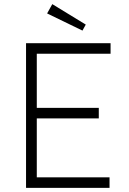

<svg xmlns="http://www.w3.org/2000/svg" viewBox="-20 -909 623 929"><path d="M106 0V-700H515V-649H158V-387H458V-336H158V-51H510V0ZM379 -761 208 -844 233 -889 395 -790Z"/></svg>

Font: Readex Pro ExtraLight
Style: Regular
Weight: 200
Designer: Bonnie Shaver-Troup, Thomas Jockin
Foundry: Lexend
Version: Version 1.203; ttfautohint (v1.8.3)